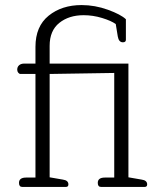

<svg xmlns="http://www.w3.org/2000/svg" viewBox="-20 -738 624 758"><path d="M55 -16Q55 -37 83 -37H120V-446H61Q56 -446 52 -451Q48 -456 48 -463Q48 -474 55.5 -480.5Q63 -487 76 -487H120V-553Q120 -634 172 -676Q224 -718 302 -718Q355 -718 406 -699.5Q457 -681 477 -662V-581Q477 -571 465 -571Q449 -571 445 -594L437 -643Q419 -656 383 -667Q347 -678 310 -678Q252 -678 214 -647.5Q176 -617 176 -557V-487H487V-38L539 -29Q561 -26 561 -10Q561 0 551 0H379Q366 0 366 -16Q366 -37 394 -37H431V-450L176 -446V-38L228 -29Q250 -26 250 -10Q250 0 240 0H68Q55 0 55 -16Z"/></svg>

Font: Maitree Light
Style: Regular
Weight: 300
Designer: CadsonDemak Team
Foundry: CadsonDemak
Version: Version 1.001